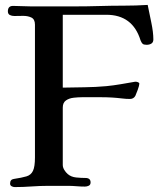

<svg xmlns="http://www.w3.org/2000/svg" viewBox="-20 -755 650 780"><path d="M603 -595Q603 -583 595 -578Q587 -573 576 -573Q564 -573 559.5 -577Q555 -581 551 -591Q519 -695 412 -695H235V-399Q279 -400 323.5 -400.5Q368 -401 412 -405Q442 -408 471 -413Q500 -418 529 -423Q530 -423 530.5 -423Q531 -423 532 -423Q535 -423 540.5 -421Q546 -419 546 -415Q546 -408 539.5 -390Q533 -372 530 -366Q523 -353 508 -353Q500 -353 492 -353.5Q484 -354 476 -355Q435 -360 394 -360Q353 -360 312 -360Q298 -360 279.5 -358Q261 -356 248 -347Q235 -338 235 -318V-85Q235 -75 241 -65Q247 -55 255 -48Q269 -36 289.5 -34Q310 -32 327 -32Q348 -32 348 -14Q348 -4 340.5 -0.5Q333 3 325 3Q308 3 290.5 1.5Q273 0 256 0Q236 0 216 0Q196 0 176 0Q142 0 108 2.5Q74 5 40 5Q33 5 27 1.5Q21 -2 21 -9Q21 -26 36 -28Q69 -33 87.5 -38.5Q106 -44 114 -61Q122 -78 122 -115V-655Q122 -677 107 -684Q92 -691 72 -690.5Q52 -690 38 -690Q28 -690 20 -694Q12 -698 12 -709Q12 -731 33 -731Q51 -731 69.5 -730Q88 -729 106 -729Q150 -729 194.5 -729Q239 -729 283 -729Q333 -729 383.5 -730.5Q434 -732 483 -732Q532 -732 580 -735Q586 -705 594.5 -664.5Q603 -624 603 -595Z"/></svg>

Font: Kaisei Decol Medium
Style: Regular
Weight: 500
Designer: Font-Kai, 金井和夫
Foundry: KAZUO KANAI
Version: Version 5.003